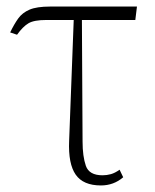

<svg xmlns="http://www.w3.org/2000/svg" viewBox="-20 -556 472 586"><path d="M288 10Q234 10 211 -23Q188 -56 191 -126L205 -495H121Q84 -495 67 -485Q50 -475 32 -450L11 -457Q23 -482 35.5 -499.5Q48 -517 70 -526.5Q92 -536 133 -536H398L393 -495H230L232 -124Q232 -79 242 -50Q252 -21 293 -21Q306 -21 318.5 -24.5Q331 -28 345 -38L356 -15Q327 10 288 10Z"/></svg>

Font: Noto Serif SemiCondensed ExtraLight
Style: Regular
Weight: 200
Width: 4
Designer: Monotype Design Team
Foundry: Monotype Imaging Inc.
Version: Version 2.014